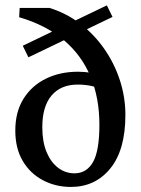

<svg xmlns="http://www.w3.org/2000/svg" viewBox="-20 -702 535 729"><path d="M373 -358.4Q349.6 -371.1 325.2 -376Q300.8 -380.9 275.4 -380.9Q210.9 -380.9 175.8 -339.4Q140.6 -297.9 140.6 -218.8Q140.6 -164.1 156.7 -125Q172.9 -85.9 200.7 -64.9Q228.5 -43.9 262.7 -43.9Q308.6 -43.9 333 -86.4Q357.4 -128.9 357.4 -228.5Q357.4 -330.1 323.7 -411.1Q290 -492.2 222.7 -549.3Q155.3 -606.4 52.7 -636.7L54.7 -671.9H168Q231.4 -652.3 284.2 -612.3Q336.9 -572.3 375.5 -517.1Q414.1 -461.9 435.1 -397.5Q456.1 -333 456.1 -265.6Q456.1 -132.8 398.9 -62.5Q341.8 7.8 249 7.8Q191.4 7.8 143.1 -17.6Q94.7 -43 66.4 -90.8Q38.1 -138.7 38.1 -206.1Q38.1 -277.3 69.3 -327.1Q100.6 -377 154.3 -403.3Q208 -429.7 276.4 -429.7Q299.8 -429.7 328.6 -425.3Q357.4 -420.9 385.7 -411.1ZM87.9 -484.4 66.4 -528.3 385.7 -681.6 407.2 -637.7Z"/></svg>

Font: Crimson Pro Medium
Style: Regular
Weight: 500
Designer: Jacques Le Bailly
Foundry: Baron von Fonthausen
Version: Version 1.003